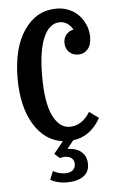

<svg xmlns="http://www.w3.org/2000/svg" viewBox="-51 -541 449 757"><g transform="rotate(-5 173.5 -163.0)"><path d="M293.9 -88.9 331.1 -62Q291.5 8.3 222.2 17.1L196.8 48.8Q233.4 50.3 252.7 67.9Q272 85.4 272 116.2Q272 147.5 248 163.8Q224.1 180.2 183.1 180.2Q145.5 180.2 118.2 164.1L131.8 130.9Q156.2 144 180.2 144Q198.2 144 209.2 135.3Q220.2 126.5 220.2 110.8Q220.2 95.7 210.2 87.4Q200.2 79.1 183.1 79.1Q177.7 79.1 163.1 82L143.1 64L181.2 17.1Q109.9 7.3 67.4 -62.7Q24.9 -132.8 24.9 -244.1Q24.9 -364.7 73.2 -435.3Q121.6 -505.9 201.2 -505.9Q226.1 -505.9 246.8 -497.8Q267.6 -489.7 281.7 -477.1Q295.9 -464.4 305.7 -448Q315.4 -431.6 319.8 -415.8Q324.2 -399.9 324.2 -384.8Q324.2 -351.6 309.3 -334.7Q294.4 -317.9 272 -317.9Q249 -317.9 235.1 -332.3Q221.2 -346.7 221.2 -369.1Q221.2 -388.2 232.2 -401.1Q243.2 -414.1 261.2 -418Q241.7 -451.2 210 -451.2Q168.5 -451.2 145.3 -398.4Q122.1 -345.7 122.1 -244.1Q122.1 -139.6 147.2 -88.4Q172.4 -37.1 213.9 -37.1Q261.7 -37.1 293.9 -88.9Z"/></g></svg>

Font: Margherita Semibold
Style: Regular
Weight: 600
Designer: James Puckett
Foundry: Dunwich Type Founders
Version: Version 1.008;hotconv 1.0.109;makeotfexe 2.5.65596